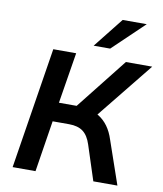

<svg xmlns="http://www.w3.org/2000/svg" viewBox="-99 -1019 935 1099"><g transform="rotate(10 368.5 -469.5)"><path d="M50 0 162 -705H295L247 -409H363L335 -390L584 -705H737L463 -365L406 -404Q448 -398 480 -378.5Q512 -359 535 -327.5Q558 -296 572 -252L659 0H519L453 -203Q437 -253 407 -275.5Q377 -298 326 -298H230L183 0ZM386 -765 524 -939H664L482 -765Z"/></g></svg>

Font: Nunito Sans 9pt
Style: Bold Italic
Weight: 700
Italic angle: -9°
Version: Version 3.101;gftools[0.9.27]